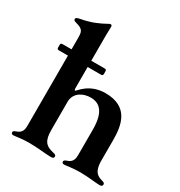

<svg xmlns="http://www.w3.org/2000/svg" viewBox="-182 -901 972 1036"><g transform="rotate(30 304.0 -383.0)"><path d="M35.2 -512.1H91.6V-75.3C91.6 -52.9 88.4 -28.4 53.3 -17.8C41.5 -13.8 37.6 -9.6 37.6 -3.6C37.6 3.6 43 7.8 50.4 7.8C63.2 7.8 99.4 0 143.5 0C207 0 247.9 7.8 286.2 7.8C293.3 7.8 303.3 6 303.3 -5C303.3 -12.4 298.7 -16 286.2 -18.8C233.3 -30.2 214.5 -52.6 214.5 -120.7V-301.1C219.1 -355.5 268.5 -377.8 312.9 -377.8C395.2 -377.8 408 -296.9 407.7 -230.8V-75.3C407.7 -52.9 404.5 -28.4 369.3 -17.8C357.6 -13.8 353.7 -9.6 353.7 -3.6C353.7 3.6 359 7.8 366.5 7.8C379.3 7.8 415.5 0 459.5 0C523.1 0 560 7.8 588.1 7.8C595.2 7.8 605.8 6 605.8 -5C605.8 -12.8 601.2 -16.7 588.8 -19.9C552.9 -29.1 533.7 -46.5 530.9 -102.3V-237.9C531.2 -331.7 513.5 -438.2 369.3 -438.2C267.4 -438.2 226.2 -367.9 220.5 -367.9C217 -367.9 215.2 -370 214.5 -377.8V-512.1H297.9C306.1 -512.4 308.9 -515.3 309.3 -523.4V-539.8C308.9 -547.9 306.1 -550.8 297.9 -551.1H214.5V-711.6C214.5 -730.1 215.9 -752.1 215.9 -762.8C215.9 -770.6 212.7 -774.1 207 -774.1C203.1 -774.1 200.6 -773.1 196 -770.2C154.1 -747.2 115.8 -729 50.4 -716.6C34.1 -713.4 24.5 -710.6 24.5 -701.3C24.5 -693.9 29.8 -691.1 40.5 -688.2C89.8 -674.7 91.6 -661.9 91.6 -615.1V-551.1H35.2C27 -550.8 24.1 -547.9 23.8 -539.8V-523.4C24.1 -515.3 27 -512.4 35.2 -512.1ZM214.1 -384.2V-405.5Z"/></g></svg>

Font: Margiela Serif Semibold
Style: Regular
Weight: 600
Designer: Andreas Faust, Stefan Endress
Version: Version 1.002;FEAKit 1.0